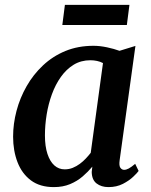

<svg xmlns="http://www.w3.org/2000/svg" viewBox="-20 -754 616 784"><path d="M468.5 -99.5Q465.5 -77.5 471.5 -69Q477.5 -60.5 487 -60.5Q495.5 -60.5 505.8 -66Q516 -71.5 532 -85L546 -56Q541 -48.5 524.2 -32.5Q507.5 -16.5 481.8 -3.2Q456 10 423 10Q393.5 10 374.2 -5Q355 -20 354.5 -52L357 -73.5Q340 -53 317.8 -33.8Q295.5 -14.5 266.2 -2.2Q237 10 200 10Q143 10 106.2 -17.5Q69.5 -45 51.5 -91.8Q33.5 -138.5 33.5 -196Q33.5 -248.5 47.5 -301.5Q61.5 -354.5 88.8 -402.2Q116 -450 155.8 -487.2Q195.5 -524.5 247.2 -545.8Q299 -567 362 -567Q387.5 -567 417 -560.8Q446.5 -554.5 468 -546.5L533 -566.5ZM400.5 -496.5Q389 -502.5 376 -505.2Q363 -508 349 -508Q311 -508 281 -489.8Q251 -471.5 228.8 -440.2Q206.5 -409 192 -369.2Q177.5 -329.5 170.5 -286.2Q163.5 -243 163.5 -201Q163.5 -156.5 173.8 -125.5Q184 -94.5 202 -78.5Q220 -62.5 244 -62.5Q262 -62.5 277.2 -68.8Q292.5 -75 306 -85Q319.5 -95 330.5 -106.8Q341.5 -118.5 350.5 -130ZM245 -734H508.5L498 -652H234.5Z"/></svg>

Font: Merriweather 20pt SemiBold
Style: Italic
Weight: 600
Italic angle: -7.8°
Version: Version 2.101